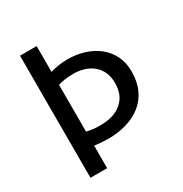

<svg xmlns="http://www.w3.org/2000/svg" viewBox="-150 -744 816 858"><g transform="rotate(-30 257.5 -315.0)"><path d="M72 -630H158V-497Q178 -503 200.5 -506.5Q223 -510 248 -510Q294 -510 334.5 -497Q375 -484 405 -459.5Q435 -435 452 -400Q469 -365 469 -321Q469 -268 451 -228.5Q433 -189 400.5 -163Q368 -137 324 -124Q280 -111 229 -111Q215 -111 194.5 -112.5Q174 -114 158 -116V0H72ZM158 -189Q175 -184 191.5 -182.5Q208 -181 231 -181Q298 -181 338.5 -215Q379 -249 379 -312Q379 -345 368 -369Q357 -393 337.5 -409Q318 -425 292.5 -433Q267 -441 239 -441Q216 -441 194 -438Q172 -435 158 -430Z"/></g></svg>

Font: Mukta Malar
Style: Regular
Weight: 400
Designer: Aadarsh Rajan, Girish Dalvi, Yashodeep Gholap
Foundry: Ek Type
Version: Version 2.538;PS 1.000;hotconv 16.6.51;makeotf.lib2.5.65220;